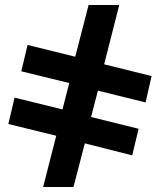

<svg xmlns="http://www.w3.org/2000/svg" viewBox="-20 -745 624 765"><path d="M395 -488.8 584 -441.9 560.1 -336.9 370.1 -383.8 342.8 -278.8 532.2 -231.9 506.8 -126 317.9 -173.8 272.9 0H151.9L204.1 -204.1L13.2 -251L38.1 -356L229 -309.1L255.9 -414.1L64.9 -460.9L89.8 -565.9L279.8 -519L333 -725.1H455.1Z"/></svg>

Font: Libra Sans Modern
Style: Bold
Weight: 700
Foundry: Stefan Peev, Context Ltd
Version: Version 1.000